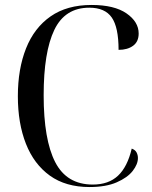

<svg xmlns="http://www.w3.org/2000/svg" viewBox="-20 -744 611 774"><path d="M341 10Q245 10 181 -36Q117 -82 84.5 -164.5Q52 -247 52 -356Q52 -466 85 -549Q118 -632 184 -678Q250 -724 349 -724Q441 -724 490 -690Q539 -656 539 -609Q539 -576 516.5 -559.5Q494 -543 458 -543Q458 -634 430.5 -673.5Q403 -713 340 -713Q242 -713 199 -623.5Q156 -534 156 -360Q156 -181 202.5 -90.5Q249 0 354 0Q418 0 456 -36Q494 -72 511 -145Q525 -140 530.5 -129.5Q536 -119 536 -107Q536 -82 515 -55Q494 -28 450.5 -9Q407 10 341 10Z"/></svg>

Font: Noto Serif Display SemiCondensed
Style: Regular
Weight: 400
Width: 4
Designer: Monotype Design Team
Foundry: Monotype Imaging Inc.
Version: Version 2.009